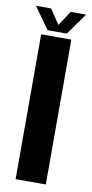

<svg xmlns="http://www.w3.org/2000/svg" viewBox="-101 -744 373 780"><g transform="rotate(10 85.5 -354.0)"><path d="M23 0V-597.5H147.5V0ZM46 -618.5 -18 -708H44.5L85.5 -647L125.5 -708H189L125 -618.5Z"/></g></svg>

Font: Anybody Condensed SemiBold
Style: Regular
Weight: 600
Width: 3
Designer: Tyler Finck
Foundry: Etcetera Type Company
Version: Version 1.010; ttfautohint (v1.8.3) -l 8 -r 50 -G 200 -x 14 